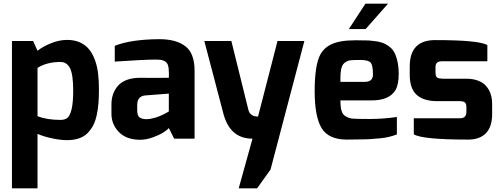

<svg xmlns="http://www.w3.org/2000/svg" viewBox="-20 -754 2726 1044"><path d="M45 270V-531H160L184 -478Q213 -501 257.5 -519Q302 -537 345 -537Q384 -537 413.5 -524Q443 -511 462.5 -488Q482 -465 495 -431Q508 -397 513 -357Q518 -317 518 -268Q518 -227 515.5 -194Q513 -161 506 -128.5Q499 -96 486.5 -72Q474 -48 455.5 -29.5Q437 -11 409 -1.5Q381 8 345 8Q309 8 264 -1.5Q219 -11 184 -26V270ZM184 -122Q236 -102 309 -102Q333 -102 347 -113.5Q361 -125 369.5 -161Q378 -197 378 -262Q378 -348 361 -382.5Q344 -417 309 -417Q235 -417 184 -385Z M586 -135V-185Q586 -216 594.5 -241Q603 -266 621 -287Q639 -308 669.5 -319.5Q700 -331 742 -331Q781 -331 819.5 -330.5Q858 -330 898 -331Q899 -364 898 -365Q898 -386 893.5 -399Q889 -412 879 -419Q869 -426 857 -428Q845 -430 827 -430Q762 -430 604 -419V-505Q693 -540 846 -541Q938 -541 988 -502.5Q1038 -464 1038 -370V0H927L898 -58Q894 -51 872.5 -36.5Q851 -22 812 -7.5Q773 7 736 6Q664 4 625 -37.5Q586 -79 586 -135ZM726 -155Q726 -125 739 -115.5Q752 -106 776 -106Q788 -106 801 -108.5Q814 -111 825.5 -114.5Q837 -118 848 -122.5Q859 -127 868 -131.5Q877 -136 883.5 -139.5Q890 -143 894 -145.5Q898 -148 898 -148V-245L769 -235Q756 -234 747 -228.5Q738 -223 733.5 -215Q729 -207 727.5 -199Q726 -191 726 -181Z M1091 -531H1238L1330 -159Q1332 -151 1335.5 -144Q1339 -137 1344 -133Q1349 -129 1353 -126.5Q1357 -124 1362.5 -122.5Q1368 -121 1371 -121Q1374 -121 1378.5 -120.5Q1383 -120 1383 -120L1489 -531H1635L1451 168L1378 270H1278L1353 0Q1231 0 1195 -135Z M1877 -596 1967 -734H2090L1968 -596ZM1834 -529Q1869 -535 1914 -535Q1959 -535 1984 -534Q2009 -532 2035 -528Q2060 -523 2076 -514Q2092 -506 2107 -492Q2122 -477 2130 -457Q2148 -412 2148 -354Q2148 -295 2131 -265Q2098 -208 2000 -208H1831Q1831 -173 1837 -152Q1843 -131 1859 -122Q1875 -112 1892.5 -109.5Q1910 -107 1988 -107Q2066 -107 2138 -118V-23Q2093 -6 2047 -2Q2002 2 1985 3Q1968 4 1943 4Q1910 5 1866 5Q1767 5 1729 -57Q1691 -119 1691 -258Q1691 -398 1721 -456Q1752 -515 1834 -529ZM1964 -309Q2008 -309 2008 -349Q2008 -399 1995 -414Q1981 -428 1940 -428Q1899 -428 1883 -426Q1868 -423 1853 -412Q1839 -400 1835 -377Q1831 -354 1831 -334V-309Z M2208 -347V-393Q2208 -536 2346 -536Q2583 -536 2630 -509V-421H2389Q2376 -421 2367.5 -419Q2359 -417 2355 -412Q2351 -407 2349.5 -401Q2348 -395 2348 -384V-360Q2348 -337 2358 -331.5Q2368 -326 2389 -326H2515Q2552 -326 2579.5 -315.5Q2607 -305 2623.5 -286Q2640 -267 2648 -242.5Q2656 -218 2656 -189V-134Q2656 -14 2555 3Q2541 5 2526 5Q2274 5 2230 -24V-111H2481Q2516 -111 2516 -145V-170Q2516 -182 2513.5 -189Q2511 -196 2503 -200Q2495 -204 2481 -204H2357Q2284 -204 2246 -238Q2208 -272 2208 -347Z"/></svg>

Font: Mina
Style: Bold
Weight: 700
Version: Version 1.000